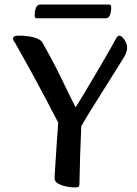

<svg xmlns="http://www.w3.org/2000/svg" viewBox="-20 -808 598 841"><path d="M306 13Q289 13 268.5 8.5Q248 4 233.5 -4.5Q219 -13 219 -27Q219 -31 220.5 -56Q222 -81 224.5 -118Q227 -155 229.5 -195.5Q232 -236 235 -271Q164 -408 115.5 -496Q67 -584 48 -617Q44 -622 40.5 -628.5Q37 -635 37 -638Q37 -645 43 -648.5Q49 -652 66 -652Q83 -652 105 -649Q127 -646 145.5 -638Q164 -630 170 -614Q216 -533 252 -458Q288 -383 311 -338Q328 -364 349 -399.5Q370 -435 392.5 -472.5Q415 -510 434.5 -544Q454 -578 468 -602.5Q482 -627 487 -637Q495 -652 502 -652Q513 -652 525 -634Q537 -616 537 -598Q537 -591 534 -581Q531 -571 524 -559Q513 -540 489 -502.5Q465 -465 436.5 -419Q408 -373 380.5 -329.5Q353 -286 336 -255Q333 -189 331 -126.5Q329 -64 328 -3Q328 6 324.5 9.5Q321 13 306 13ZM141 -728Q136 -728 134 -730.5Q132 -733 132 -742Q132 -760 137.5 -774Q143 -788 156 -788H458Q463 -788 465 -785.5Q467 -783 467 -774Q467 -756 461.5 -742Q456 -728 444 -728Z"/></svg>

Font: BriemHand
Style: Regular
Weight: 400
Designer: Gunnlaugur SE Briem, Eben Sorkin
Foundry: Sorkin Type
Version: Version 1.001; ttfautohint (v1.8.4.7-5d5b)